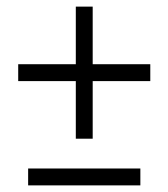

<svg xmlns="http://www.w3.org/2000/svg" viewBox="-20 -560 509 580"><path d="M404 -51V0H65V-51ZM434 -366V-315H260V-141H209V-315H35V-366H209V-540H260V-366Z"/></svg>

Font: Mukta Light
Style: Regular
Weight: 300
Designer: Girish Dalvi and Yashodeep Gholap
Foundry: Ek Type
Version: Version 2.538;PS 1.002;hotconv 16.6.51;makeotf.lib2.5.65220;